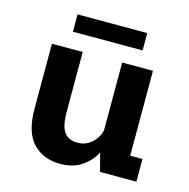

<svg xmlns="http://www.w3.org/2000/svg" viewBox="-100 -754 850 862"><g transform="rotate(15 325.0 -323.0)"><path d="M253.5 11.5Q176 11.5 127.5 -38Q79 -87.5 79 -198.5V-500H222V-221Q222 -156 242 -128.2Q262 -100.5 304.5 -100.5Q342.5 -100.5 370.2 -125.5Q398 -150.5 405.5 -185V-500H548.5V-105.5H605.5V0H436.5L414.5 -84Q393.5 -43.5 353.2 -16Q313 11.5 253.5 11.5ZM156 -576.5V-657H480V-576.5Z"/></g></svg>

Font: Trispace SemiBold
Style: Regular
Weight: 600
Designer: Tyler Finck
Foundry: Etcetera Type Company
Version: Version 1.210; ttfautohint (v1.8.3)